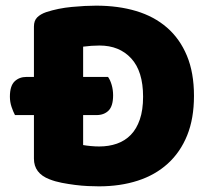

<svg xmlns="http://www.w3.org/2000/svg" viewBox="-20 -643 741 679"><path d="M330 16Q313 16 291 15Q269 14 245.5 11Q222 8 198.5 3.5Q175 -1 155 -9Q100 -30 100 -82V-236H33Q27 -247 21 -264.5Q15 -282 15 -301Q15 -339 31.5 -355Q48 -371 74 -371H100V-549Q100 -570 111.5 -581.5Q123 -593 143 -600Q186 -614 234 -618.5Q282 -623 320 -623Q398 -623 461.5 -604Q525 -585 570.5 -545.5Q616 -506 641 -446Q666 -386 666 -304Q666 -224 642 -164.5Q618 -105 573.5 -64.5Q529 -24 467 -4Q405 16 330 16ZM274 -130Q285 -128 301 -126.5Q317 -125 331 -125Q365 -125 393.5 -135Q422 -145 442.5 -166Q463 -187 474.5 -220.5Q486 -254 486 -301Q486 -391 444 -436.5Q402 -482 332 -482Q318 -482 303.5 -481Q289 -480 274 -478V-371H362Q370 -360 375 -342.5Q380 -325 380 -306Q380 -268 364 -252Q348 -236 321 -236H274Z"/></svg>

Font: Baloo
Style: Regular
Weight: 400
Designer: Sarang Kulkarni and Ek Type
Foundry: Ek Type
Version: Version 1.100;PS 1.000;hotconv 1.0.88;makeotf.lib2.5.647800;